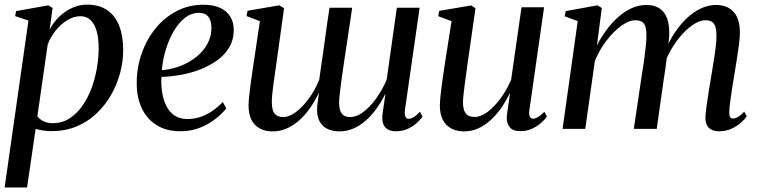

<svg xmlns="http://www.w3.org/2000/svg" viewBox="-21 -557 3280 830"><path d="M-1 253.5 102 -468 44.5 -487.5 48.5 -509 188 -534 206.5 -522.5 193.5 -429Q210 -460.5 235 -484.8Q260 -509 291 -523Q322 -537 355.5 -537Q407.5 -537 442.2 -513.2Q477 -489.5 494.2 -445.5Q511.5 -401.5 511.5 -341.5Q511.5 -291 498 -240.8Q484.5 -190.5 458.5 -145.5Q432.5 -100.5 395 -65.2Q357.5 -30 308.8 -10Q260 10 201 10Q184 10 166.5 7.2Q149 4.5 133 0.5L96 253.5ZM140.5 -54Q150.5 -41 167.2 -32.8Q184 -24.5 207.5 -24.5Q247 -24.5 278.5 -44.5Q310 -64.5 334 -98Q358 -131.5 373.8 -173.5Q389.5 -215.5 397.5 -260.8Q405.5 -306 405.5 -348.5Q405.5 -392.5 396.5 -423.5Q387.5 -454.5 370 -470.8Q352.5 -487 326.5 -487Q298.5 -487 270 -469.8Q241.5 -452.5 219 -424.2Q196.5 -396 185 -363.5Z M957 -89Q942 -68 913 -44.8Q884 -21.5 844.8 -5.5Q805.5 10.5 758.5 10.5Q710 10.5 674.2 -6.2Q638.5 -23 615.2 -51.8Q592 -80.5 580.8 -118Q569.5 -155.5 570 -197.5Q570 -265.5 591.8 -326.8Q613.5 -388 652 -435Q690.5 -482 743 -509.2Q795.5 -536.5 857.5 -536.5Q902 -536.5 931.2 -522.8Q960.5 -509 975 -484.5Q989.5 -460 989.5 -428Q989.5 -386 970.5 -353.2Q951.5 -320.5 918.8 -296.8Q886 -273 845.5 -257.2Q805 -241.5 761.2 -233.5Q717.5 -225.5 677 -224.5Q675 -190.5 680 -158Q685 -125.5 698 -99.2Q711 -73 733.5 -57.8Q756 -42.5 788.5 -42.5Q818.5 -42.5 845.5 -51.5Q872.5 -60.5 896.8 -77.2Q921 -94 942 -116ZM839.5 -501.5Q806.5 -501.5 779 -480.2Q751.5 -459 730.5 -423.2Q709.5 -387.5 696 -343.2Q682.5 -299 678.5 -253.5Q713.5 -256.5 745.5 -267Q777.5 -277.5 804.5 -294.5Q831.5 -311.5 851.5 -333.5Q871.5 -355.5 882.2 -381.5Q893 -407.5 893 -436.5Q893 -468.5 879.5 -485Q866 -501.5 839.5 -501.5Z M1173.5 -281Q1171.5 -265 1168 -242Q1164.5 -219 1161.2 -194.8Q1158 -170.5 1156 -149.8Q1154 -129 1154 -116.5Q1154 -80.5 1166.2 -65.8Q1178.5 -51 1204 -51Q1229 -51 1258 -72.5Q1287 -94 1313.8 -130.5Q1340.5 -167 1359 -212Q1363 -240 1367.2 -271Q1371.5 -302 1376 -330.5Q1380.5 -362 1385 -395.5Q1389.5 -429 1394.2 -461.8Q1399 -494.5 1403.5 -523.5H1501.5Q1490.5 -449.5 1481.5 -389.5Q1472.5 -329.5 1465.5 -283Q1458.5 -236.5 1454 -202.5Q1449.5 -168.5 1447.2 -146.8Q1445 -125 1445 -115Q1445 -80.5 1456.5 -65.8Q1468 -51 1493 -51Q1520 -51 1548.8 -72.2Q1577.5 -93.5 1604 -129.8Q1630.5 -166 1650.5 -212L1694.5 -523.5H1793L1729.5 -81.5Q1727.5 -63 1731.2 -53.2Q1735 -43.5 1745 -43.5Q1755.5 -43.5 1767.5 -50.8Q1779.5 -58 1794.5 -74L1805.5 -53Q1797.5 -40.5 1781.2 -25.8Q1765 -11 1742.2 -0.2Q1719.5 10.5 1691 10.5Q1656 10.5 1641.8 -10Q1627.5 -30.5 1633 -67.5L1645.5 -152.5Q1627.5 -116.5 1605.8 -86.5Q1584 -56.5 1559 -34.8Q1534 -13 1505.8 -1Q1477.5 11 1446.5 11Q1415.5 11 1392.5 -0.8Q1369.5 -12.5 1358.2 -37Q1347 -61.5 1350.5 -101L1358 -157Q1341 -121 1319.8 -90.5Q1298.5 -60 1273 -37.2Q1247.5 -14.5 1218.8 -1.8Q1190 11 1158 11Q1126.5 11 1103 -1.2Q1079.5 -13.5 1066.5 -38.2Q1053.5 -63 1053.5 -101Q1053.5 -114.5 1056 -139.2Q1058.5 -164 1062.2 -192Q1066 -220 1069.5 -244.2Q1073 -268.5 1075 -281L1102.5 -465.5L1045 -487.5L1049 -510.5L1186 -534L1207 -521.5Z M1985 11Q1953 11 1929.8 -1.5Q1906.5 -14 1893.5 -38.5Q1880.5 -63 1880.5 -100.5Q1880.5 -114.5 1882.8 -138.5Q1885 -162.5 1888.8 -189.8Q1892.5 -217 1896.2 -241.5Q1900 -266 1902 -281L1931 -465.5L1873.5 -487L1877.5 -510L2016 -533.5L2034.5 -521.5L2000 -280.5Q1998 -262.5 1994.5 -239.2Q1991 -216 1988 -192.5Q1985 -169 1982.8 -148.8Q1980.5 -128.5 1980.5 -116.5Q1980.5 -93 1986 -78.5Q1991.5 -64 2002.8 -57.8Q2014 -51.5 2031 -51.5Q2057.5 -51.5 2086.5 -73Q2115.5 -94.5 2142.5 -131Q2169.5 -167.5 2188.5 -212L2233.5 -525.5H2331L2267.5 -81Q2265 -63.5 2269 -53.8Q2273 -44 2283 -44Q2292.5 -44 2305 -51.2Q2317.5 -58.5 2332.5 -74L2343 -53Q2335 -40.5 2318.2 -25.8Q2301.5 -11 2278.8 -0.5Q2256 10 2229 10Q2195.5 10 2182.2 -7.5Q2169 -25 2169.5 -49Q2169.5 -52.5 2171 -64.2Q2172.5 -76 2174.8 -92Q2177 -108 2179.5 -124.2Q2182 -140.5 2183.5 -152L2182 -152.5Q2166 -119.5 2145.5 -90Q2125 -60.5 2100.2 -38Q2075.5 -15.5 2046.8 -2.2Q2018 11 1985 11Z M2580.5 -522.5 2559.5 -360.5Q2577.5 -396 2601 -427.8Q2624.5 -459.5 2652 -483.8Q2679.5 -508 2710 -521.8Q2740.5 -535.5 2773 -535.5Q2807.5 -535.5 2829.8 -521Q2852 -506.5 2862.5 -478.2Q2873 -450 2872 -408Q2872 -401 2870.8 -388.5Q2869.5 -376 2867.5 -360.5Q2865.5 -345 2863 -328L2850 -327Q2869 -374.5 2894 -412.8Q2919 -451 2948.2 -478.5Q2977.5 -506 3009.5 -520.8Q3041.5 -535.5 3074 -535.5Q3123.5 -535.5 3150.5 -505.5Q3177.5 -475.5 3177.5 -416Q3177.5 -396.5 3173.8 -367Q3170 -337.5 3164.8 -304Q3159.5 -270.5 3154 -237.5Q3149 -208 3144.2 -177Q3139.5 -146 3135.8 -119Q3132 -92 3131.5 -74.5Q3131 -58.5 3134.8 -51.5Q3138.5 -44.5 3147 -44.5Q3157 -44.5 3169 -51.2Q3181 -58 3196.5 -74.5L3207 -54Q3198.5 -41.5 3181.8 -26.5Q3165 -11.5 3141.2 -0.5Q3117.5 10.5 3087.5 10.5Q3069 10.5 3055.5 4Q3042 -2.5 3035.2 -15.8Q3028.5 -29 3028.5 -49.5Q3029 -65.5 3032.8 -94.5Q3036.5 -123.5 3042.2 -158.5Q3048 -193.5 3053.5 -227Q3059 -259.5 3064.2 -292.2Q3069.5 -325 3073 -354.2Q3076.5 -383.5 3076 -404.5Q3076 -440 3065.2 -454.8Q3054.5 -469.5 3028 -469.5Q3007.5 -469.5 2982.5 -454.8Q2957.5 -440 2931.8 -412.8Q2906 -385.5 2883.2 -347.8Q2860.5 -310 2844.5 -264.5L2864 -331.5Q2862 -313.5 2859.8 -294.2Q2857.5 -275 2854.8 -256Q2852 -237 2849 -219L2818 0H2719L2752.5 -226.5Q2758 -259 2762.8 -292.2Q2767.5 -325.5 2770.5 -355Q2773.5 -384.5 2773.5 -404Q2773.5 -440 2762.8 -454.8Q2752 -469.5 2724.5 -469.5Q2704 -469.5 2679.8 -455.2Q2655.5 -441 2631 -416.2Q2606.5 -391.5 2585.5 -359.8Q2564.5 -328 2550.5 -293L2509 0H2411L2476.5 -466L2420 -486.5L2424.5 -509L2562 -534Z"/></svg>

Font: Merriweather 96pt
Style: Italic
Weight: 400
Italic angle: -7.8°
Version: Version 2.101